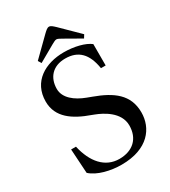

<svg xmlns="http://www.w3.org/2000/svg" viewBox="-214 -979 969 1097"><g transform="rotate(-30 270.5 -430.5)"><path d="M138 -738 151 -717 258 -778C271 -785 283 -792 291 -792C300 -792 311 -785 324 -778L431 -717L444 -738L328 -852C315 -864 303 -876 291 -876C279 -876 268 -865 254 -852ZM50 -205 60 -45C104 -4 187 15 257 15C434 15 504 -86 504 -188C504 -306 424 -362 307 -405L275 -417C208 -442 152 -485 152 -545C152 -618 196 -672 280 -672C366 -672 414 -623 430 -522H461V-663C427 -690 359 -707 291 -707C169 -707 61 -646 61 -514C61 -409 145 -354 250 -317L268 -310C312 -293 407 -247 407 -158C407 -72 352 -20 263 -20C169 -20 107 -93 82 -205Z"/></g></svg>

Font: Lingua Franca
Style: Regular
Weight: 400
Version: Version 1.19